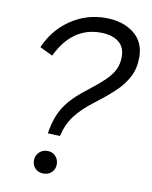

<svg xmlns="http://www.w3.org/2000/svg" viewBox="-82 -782 676 852"><g transform="rotate(10 255.5 -356.0)"><path d="M216 -169 161 -171Q168 -218 183 -254.5Q198 -291 226 -323.5Q254 -356 300 -391Q347 -427 374.5 -454Q402 -481 413.5 -506Q425 -531 425 -563Q425 -607 395 -629.5Q365 -652 314 -652Q186 -652 120 -514L62 -542Q98 -625 169 -672.5Q240 -720 325 -720Q403 -720 452.5 -681.5Q502 -643 502 -574Q502 -523 481.5 -484Q461 -445 425 -411.5Q389 -378 340 -341Q286 -300 257 -261Q228 -222 216 -169ZM172 8Q150 8 135.5 -6Q121 -20 121 -42Q121 -64 136 -79Q151 -94 173 -94Q196 -94 210 -79Q224 -64 224 -42Q224 -21 209.5 -6.5Q195 8 172 8Z"/></g></svg>

Font: Livvic
Style: Italic
Weight: 400
Italic angle: -10°
Designer: Jacques Le Bailly, Baron von Fonthausen
Version: Version 1.001; ttfautohint (v1.8.2)